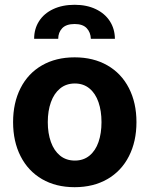

<svg xmlns="http://www.w3.org/2000/svg" viewBox="-20 -779 630 810"><path d="M35.2 -263.7Q35.2 -345.2 66.7 -407.2Q98.1 -469.2 157 -503.2Q215.8 -537.1 294.9 -537.1Q374 -537.1 433.1 -503.2Q492.2 -469.2 523.9 -407.2Q555.7 -345.2 555.7 -263.7Q555.7 -182.1 523.9 -119.9Q492.2 -57.6 433.1 -23.4Q374 10.7 294.9 10.7Q215.8 10.7 157.2 -23.4Q98.6 -57.6 66.9 -119.9Q35.2 -182.1 35.2 -263.7ZM408.2 -263.7Q408.2 -311 395.5 -347.9Q382.8 -384.8 357.4 -405.8Q332 -426.8 295.9 -426.8Q259.3 -426.8 233.6 -405.8Q208 -384.8 194.8 -347.9Q181.6 -311 181.6 -263.7Q181.6 -216.8 194.8 -179.9Q208 -143.1 233.6 -122.3Q259.3 -101.6 295.9 -101.6Q332 -101.6 357.4 -122.3Q382.8 -143.1 395.5 -179.7Q408.2 -216.3 408.2 -263.7ZM294.9 -758.8Q345.7 -758.8 384 -740.5Q422.4 -722.2 443.4 -689.7Q464.4 -657.2 464.8 -615.2H363.3Q362.3 -642.6 345.7 -660.2Q329.1 -677.7 294.9 -677.7Q259.3 -677.7 242.4 -659.9Q225.6 -642.1 225.6 -615.2H124Q124 -657.2 144.8 -689.7Q165.5 -722.2 204.3 -740.5Q243.2 -758.8 294.9 -758.8Z"/></svg>

Font: Pretendard GOV
Style: Bold
Weight: 700
Designer: Base glyphs from Inter by Rasmus Andersson; Hangeul glyphs from Noto Sans CJK(Source Han Sans) by Jang Soo-young and Kan
Foundry: Kil Hyung-jin
Version: Version 1.309